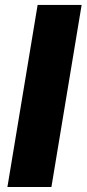

<svg xmlns="http://www.w3.org/2000/svg" viewBox="-20 -747 346 767"><path d="M306.1 -727.3H130.3L9.6 0H185.4Z"/></svg>

Font: TID UI Extra Bold
Style: Italic
Weight: 800
Italic angle: -9.39999°
Designer: The TID Project Authors
Foundry: Bakken & Bæck
Version: Version 1.001;hotconv 1.0.109;makeotfexe 2.5.65596